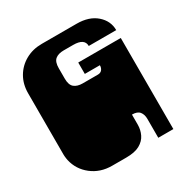

<svg xmlns="http://www.w3.org/2000/svg" viewBox="-168 -855 952 993"><g transform="rotate(-30 308.0 -358.0)"><path d="M218 6Q148 6 97.5 -33.5Q47 -73 33 -135Q32 -140 31 -146.5Q30 -153 29.5 -159.5Q29 -166 29 -170V-171Q29 -178 29 -179.5Q29 -181 29 -186.5Q29 -192 29 -209V-260Q29 -277 29 -281.5Q29 -286 29 -288Q29 -290 29 -296V-297Q29 -304 29 -305.5Q29 -307 29 -312.5Q29 -318 29 -334V-536Q29 -590 53.5 -632Q78 -674 121 -698Q164 -722 218 -722H426Q500 -722 543.5 -684Q587 -646 587 -591H423Q423 -636 356 -636H299Q267 -636 249 -621.5Q231 -607 231 -569V-506Q231 -469 249 -454Q267 -439 299 -439H390Q406 -439 414.5 -449.5Q423 -460 423 -476H333V-544H587V-334Q587 -318 587 -312.5Q587 -307 587 -305.5Q587 -304 587 -297V-296Q587 -290 587 -288Q587 -286 587 -281.5Q587 -277 587 -260V0H497V-113Q497 -139 484 -155.5Q471 -172 439 -172V-112Q439 -81 426 -54Q413 -27 383.5 -10.5Q354 6 302 6Z"/></g></svg>

Font: Danfo
Style: Regular
Weight: 400
Designer: Seyi Olusanya, David Udoh, Eyiyemi Adegbite, Mirko Velimirović
Version: Version 1.000